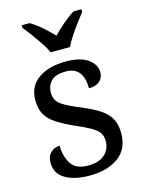

<svg xmlns="http://www.w3.org/2000/svg" viewBox="-117 -836 685 915"><g transform="rotate(-15 225.5 -378.0)"><path d="M210 10Q135 10 90 -17Q45 -44 45 -96Q45 -123 56 -138Q67 -153 81.5 -159Q96 -165 108 -165Q108 -113 131.5 -75.5Q155 -38 216 -38Q269 -38 297.5 -63.5Q326 -89 326 -129Q326 -154 315.5 -170Q305 -186 278.5 -201.5Q252 -217 203 -238Q152 -261 118.5 -282.5Q85 -304 68.5 -332.5Q52 -361 52 -404Q52 -472 103.5 -508.5Q155 -545 240 -545Q312 -545 349 -518Q386 -491 386 -453Q386 -426 367.5 -409.5Q349 -393 314 -393Q314 -443 293 -471Q272 -499 228 -499Q177 -499 155 -476.5Q133 -454 133 -419Q133 -381 161.5 -360.5Q190 -340 257 -313Q310 -291 343 -269Q376 -247 391.5 -218Q407 -189 407 -147Q407 -69 353 -29.5Q299 10 210 10ZM182 -606Q172 -629 154 -655.5Q136 -682 117 -708Q98 -734 82 -753V-766H121Q150 -749 178.5 -724Q207 -699 229 -675Q252 -699 281 -724Q310 -749 338 -766H377V-753Q362 -734 342.5 -708Q323 -682 305.5 -655.5Q288 -629 277 -606Z"/></g></svg>

Font: Noto Serif Ahom
Style: Regular
Weight: 400
Designer: Monotype Design Team
Foundry: Monotype Imaging Inc.
Version: Version 2.007; ttfautohint (v1.8.4.7-5d5b)